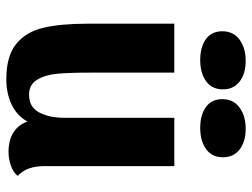

<svg xmlns="http://www.w3.org/2000/svg" viewBox="-115 -661 798 608"><g transform="rotate(90 284.0 -357.0)"><path d="M537 -14Q526 0 504.5 7.5Q483 15 461 15Q424 15 399.5 -0.5Q375 -16 365 -45Q346 -11 310.5 5.5Q275 22 231 22Q158 22 119.5 -9Q81 -40 68 -95Q55 -150 55 -236V-510H210V-241Q210 -178 213.5 -139.5Q217 -101 232.5 -75.5Q248 -50 280 -50Q319 -50 336 -82Q353 -114 353 -162V-510H506V-100Q506 -72 513 -51Q520 -30 537 -14ZM263 -664Q263 -629 237 -610.5Q211 -592 170 -592Q129 -592 104 -610Q79 -628 79 -662Q79 -697 105.5 -716.5Q132 -736 173 -736Q213 -736 238 -717Q263 -698 263 -664ZM478 -664Q478 -629 452 -610.5Q426 -592 385 -592Q344 -592 319 -610Q294 -628 294 -662Q294 -697 320.5 -716.5Q347 -736 388 -736Q428 -736 453 -717Q478 -698 478 -664Z"/></g></svg>

Font: Sansita
Style: Bold
Weight: 700
Designer: Pablo Cosgaya
Foundry: Omnibus-Type
Version: Version 1.006